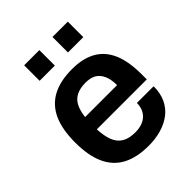

<svg xmlns="http://www.w3.org/2000/svg" viewBox="-206 -842 973 973"><g transform="rotate(-45 280.5 -355.5)"><path d="M291 12Q207 12 151 -17.5Q95 -47 67 -108Q39 -169 39 -263Q39 -358 67 -418.5Q95 -479 151 -508.5Q207 -538 291 -538Q367 -538 418.5 -509.5Q470 -481 496 -422Q522 -363 522 -269V-233H164Q166 -184 179 -150.5Q192 -117 219.5 -100.5Q247 -84 292 -84Q315 -84 335 -90Q355 -96 370 -108.5Q385 -121 393.5 -140Q402 -159 402 -184H522Q522 -134 504.5 -97Q487 -60 455.5 -36Q424 -12 382 0Q340 12 291 12ZM166 -319H395Q395 -352 387.5 -375Q380 -398 366.5 -413Q353 -428 334 -434.5Q315 -441 291 -441Q252 -441 225.5 -428Q199 -415 185 -388Q171 -361 166 -319ZM133 -612V-723H242V-612ZM336 -612V-723H446V-612Z"/></g></svg>

Font: Archivo SemiBold SemiBold
Style: Regular
Weight: 600
Version: Version 2.001